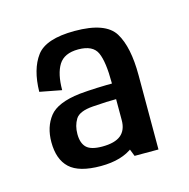

<svg xmlns="http://www.w3.org/2000/svg" viewBox="-55 -736 370 375"><g transform="rotate(-15 130.5 -548.0)"><path d="M175.1 -415.5H223.4V-565.7Q223.4 -622.9 205.4 -652.2Q187.4 -681.5 125 -681.5Q66.7 -681.5 47.6 -655.8Q28.4 -630.1 27.6 -584.5L71.7 -576.1Q71.7 -609 82.9 -627Q94.2 -644.9 122.4 -644.9Q152.1 -644.9 160.5 -626.1Q168.9 -607.3 168.9 -565.3V-431.3ZM106.6 -413.3Q149.6 -413.3 174.2 -433.1Q198.8 -452.9 198.8 -480.4L168.9 -489.4Q168.9 -469.4 156.8 -459.4Q144.7 -449.4 119 -449.4Q96.3 -449.4 87.3 -458.2Q78.2 -467.1 78.2 -485.5Q78.2 -502.5 86 -515.2Q93.9 -527.8 121.5 -529.8Q147.7 -531.9 179 -532.1V-563.5Q135.4 -563.5 103.2 -560.4Q57.2 -555.1 41.1 -534.6Q25 -514 25 -483.4Q25 -448.4 43.8 -430.9Q62.6 -413.3 106.6 -413.3Z"/></g></svg>

Font: Anybody Thin Condensed
Style: Regular
Weight: 100
Width: 3
Version: Version 1.113;gftools[0.9.25]